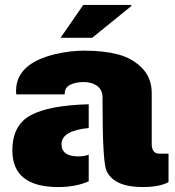

<svg xmlns="http://www.w3.org/2000/svg" viewBox="-20 -745 707 777"><path d="M512 -721 353 -592H225L317 -725H510ZM411 -54Q395 -90 395 -324V-350Q395 -381 373.5 -397Q352 -413 318 -413Q287 -413 264.5 -402Q242 -391 242 -367V-363H46Q45 -368 45 -377Q45 -488 204 -526Q264 -540 321 -540Q399 -540 457 -525Q515 -510 554.5 -470Q594 -430 594 -368V-162Q594 -123 626 -123H662V-8Q625 12 558 12Q441 12 411 -54ZM339 -11Q285 12 216 12Q30 12 30 -136Q30 -239 105 -279Q180 -319 339 -323V-227Q229 -216 229 -162Q229 -112 297 -112Q321 -112 339 -119Z"/></svg>

Font: Archicoco
Style: Regular
Weight: 400
Designer: Hector Gatti
Foundry: Hector Gatti
Version: 1.002